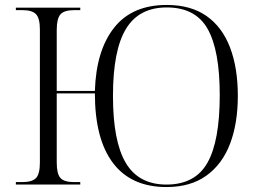

<svg xmlns="http://www.w3.org/2000/svg" viewBox="-20 -745 1038 775"><path d="M652 10Q510 10 436.5 -86.5Q363 -183 363 -368H209V-89Q209 -43 224 -26.5Q239 -10 279 -10H304V0H44V-10H70Q110 -10 125.5 -26.5Q141 -43 141 -89V-626Q141 -671 125.5 -687.5Q110 -704 72 -704H44V-714H304V-704H279Q239 -704 224 -687Q209 -670 209 -624V-378H363Q368 -541 440.5 -633Q513 -725 653 -725Q750 -725 813.5 -680.5Q877 -636 908.5 -553.5Q940 -471 940 -358Q940 -247 908.5 -164.5Q877 -82 813 -36Q749 10 652 10ZM652 0Q767 0 817 -87.5Q867 -175 867 -361Q867 -542 818 -628.5Q769 -715 653 -715Q541 -715 488.5 -628.5Q436 -542 436 -358Q436 -174 488 -87Q540 0 652 0Z"/></svg>

Font: Noto Serif Display Light
Style: Regular
Weight: 300
Designer: Monotype Design Team
Foundry: Monotype Imaging Inc.
Version: Version 2.009